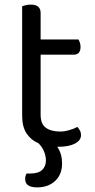

<svg xmlns="http://www.w3.org/2000/svg" viewBox="-20 -623 412 832"><path d="M76 -121V-596Q81 -598 91.5 -600.5Q102 -603 114 -603Q156 -603 156 -567V-452H320Q323 -447 326 -438.5Q329 -430 329 -420Q329 -386 299 -386H156V-126Q156 -86 178.5 -69.5Q201 -53 242 -53Q259 -53 280 -59Q301 -65 315 -73Q321 -67 326 -58Q331 -49 331 -37Q331 -15 305 -1Q279 13 233 13H228Q239 29 244 47Q249 65 249 85Q249 133 219 161Q189 189 141 189Q89 189 89 153Q89 140 95 129H110Q146 129 162.5 113.5Q179 98 179 72Q179 55 171.5 35Q164 15 147 -2Q114 -16 95 -45Q76 -74 76 -121Z"/></svg>

Font: Baloo 2 Latin
Style: Regular
Weight: 400
Designer: Sarang Kulkarni and Ek Type
Foundry: Ek Type
Version: Version 1.001